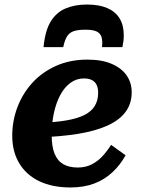

<svg xmlns="http://www.w3.org/2000/svg" viewBox="-20 -814 626 847"><path d="M363 -794Q311 -794 270 -777Q229 -760 204 -719.5Q179 -679 172 -606H259Q265 -636 275.5 -653Q286 -670 305 -676.5Q324 -683 357 -683Q390 -683 406.5 -675Q423 -667 428 -650Q433 -633 430 -606H520Q523 -620 524.5 -632.5Q526 -645 526 -658Q526 -703 507.5 -733Q489 -763 453 -778.5Q417 -794 363 -794ZM291 13Q211 13 153.5 -14.5Q96 -42 65 -93.5Q34 -145 34 -215Q34 -281 57 -341.5Q80 -402 123 -449Q166 -496 227.5 -523.5Q289 -551 365 -551Q431 -551 474.5 -531.5Q518 -512 539.5 -480Q561 -448 561 -407Q561 -357 534 -320.5Q507 -284 454 -260Q401 -236 324 -223.5Q247 -211 147 -208L151 -272Q221 -274 271 -282.5Q321 -291 352 -306.5Q383 -322 398 -346.5Q413 -371 413 -405Q413 -425 406.5 -439Q400 -453 386 -460.5Q372 -468 350 -468Q318 -468 291.5 -449Q265 -430 246.5 -396Q228 -362 218 -316.5Q208 -271 208 -217Q208 -167 221 -135.5Q234 -104 259.5 -89.5Q285 -75 323 -75Q358 -75 385 -89Q412 -103 433 -126Q454 -149 470 -175L534 -129Q511 -87 476.5 -54.5Q442 -22 396 -4.5Q350 13 291 13Z"/></svg>

Font: Roboto Serif
Style: Bold Italic
Weight: 700
Italic angle: -10°
Designer: Greg Gazdowicz
Foundry: Commercial Type
Version: Version 1.008